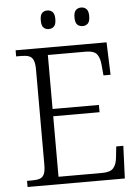

<svg xmlns="http://www.w3.org/2000/svg" viewBox="-60 -952 726 999"><g transform="rotate(-5 303.0 -453.0)"><path d="M43 0V-32H70Q93 -32 109 -37Q125 -42 132.5 -58.5Q140 -75 140 -109V-603Q140 -638 132.5 -654.5Q125 -671 109.5 -676.5Q94 -682 70 -682H43V-714H518L524 -544H487L482 -599Q479 -636 464 -655.5Q449 -675 407 -675H208V-393H450V-355H208V-39H436Q479 -39 495.5 -58.5Q512 -78 515 -115L521 -170H558L551 0ZM402 -809Q385 -809 374 -819.5Q363 -830 363 -858Q363 -885 374 -895.5Q385 -906 402 -906Q418 -906 429 -895.5Q440 -885 440 -858Q440 -830 429 -819.5Q418 -809 402 -809ZM225 -809Q208 -809 197.5 -819.5Q187 -830 187 -858Q187 -885 197.5 -895.5Q208 -906 225 -906Q241 -906 252 -895.5Q263 -885 263 -858Q263 -830 252 -819.5Q241 -809 225 -809Z"/></g></svg>

Font: Noto Serif Gujarati Light
Style: Regular
Weight: 300
Version: Version 2.102